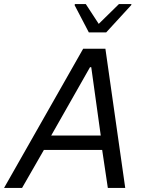

<svg xmlns="http://www.w3.org/2000/svg" viewBox="-46 -929 717 949"><path d="M323 -903 393 -769H479L602 -903L604 -909H542L442 -811L378 -909H324ZM365 -688 -26 0H63L171 -188H459L487 0H573L475 -688ZM452 -259H207L399 -597H405Z"/></svg>

Font: Saira UNSAM
Style: Italic
Weight: 400
Italic angle: -12°
Designer: Hector Gatti with collaboration of the Omnibus-Type team
Foundry: Omnibus-Type
Version: Version 0.072;PS 000.072;hotconv 1.0.88;makeotf.lib2.5.64775